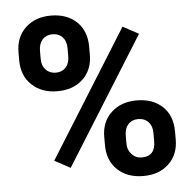

<svg xmlns="http://www.w3.org/2000/svg" viewBox="-52 -773 842 836"><g transform="rotate(-5 369.0 -355.5)"><path d="M46.4 -539.6C46.4 -494.1 60.5 -458 89.4 -431.2C117.7 -404.3 154.8 -390.6 201.2 -390.6C247.1 -390.6 284.2 -403.8 312.5 -430.7C340.8 -457.5 355 -492.7 355 -536.6V-571.8C355 -617.7 340.8 -654.3 312.5 -681.2C284.2 -708 246.6 -721.2 200.2 -721.2C154.3 -721.2 117.2 -707.5 88.9 -680.7C60.5 -653.3 46.4 -617.7 46.4 -574.2ZM140.1 -572.3C140.1 -614.7 164.6 -639.6 200.2 -639.6C237.8 -639.6 260.7 -613.3 260.7 -574.2V-538.1C260.7 -497.6 237.8 -471.7 201.2 -471.7C164.6 -471.7 140.1 -497.6 140.1 -536.6ZM386.2 -138.2C386.2 -93.8 400.4 -57.6 428.7 -30.8C457 -3.9 494.6 9.8 541.5 9.8C587.9 9.8 625.5 -3.9 653.3 -30.8C681.2 -57.6 695.3 -92.8 695.3 -136.2V-171.4C695.3 -217.8 681.2 -254.4 652.8 -281.2C624 -307.6 586.9 -320.8 540.5 -320.8C495.1 -320.8 458 -307.6 429.2 -280.8C400.4 -253.9 386.2 -218.3 386.2 -174.3ZM480 -172.9C480 -213.9 503.9 -239.3 540.5 -239.3C577.1 -239.3 601.1 -213.4 601.1 -174.3V-137.2C601.1 -93.3 581.1 -71.3 541.5 -71.3C523.9 -71.3 509.3 -77.6 497.6 -90.3C485.8 -103 480 -118.2 480 -136.2ZM576.2 -608.9 507.3 -646 160.2 -90.3 229 -53.2Z"/></g></svg>

Font: Shabnam
Style: Bold
Weight: 700
Foundry: DejaVu fonts team - Redesigned by Saber Rastikerdar - Based on Vazir font
Version: Version 5.0.1